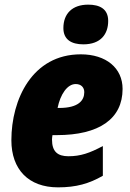

<svg xmlns="http://www.w3.org/2000/svg" viewBox="-20 -797 562 827"><path d="M339 -606C414 -606 446 -650 446 -707C446 -759 409 -777 360 -777C291 -777 253 -738 253 -676C253 -627 287 -606 339 -606ZM230 10C308 10 364 -6 423 -40V-168C367 -138 327 -124 275 -124C228 -124 204 -144 204 -196C204 -202 205 -208 206 -215H225C407 -215 508 -285 508 -414C508 -504 437 -563 328 -563C119 -563 29 -369 29 -193C29 -67 103 10 230 10ZM228 -332C240 -391 270 -435 306 -435C330 -435 343 -420 343 -400C343 -365 319 -332 235 -332Z"/></svg>

Font: Noto Sans UI SemiCondensed Black
Style: Italic
Weight: 900
Width: 4
Italic angle: -372°
Designer: Monotype Design Team
Foundry: Monotype Imaging Inc.
Version: Version 1.901